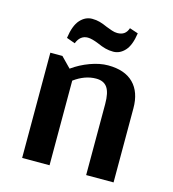

<svg xmlns="http://www.w3.org/2000/svg" viewBox="-102 -760 764 846"><g transform="rotate(15 279.5 -337.5)"><path d="M493 -338V0H368V-324Q368 -376 352 -399Q336 -422 301 -422Q250 -422 201 -386V0H76V-480H131L176 -434Q212 -460 255.5 -476Q299 -492 337 -492Q413 -492 453 -452Q493 -412 493 -338ZM269 -574Q237 -587 219 -587Q184 -587 169 -548L130 -562Q138 -620 161.5 -646Q185 -672 216 -672Q235 -672 251 -667.5Q267 -663 287 -654Q300 -649 313 -644.5Q326 -640 338 -640Q357 -640 369 -648.5Q381 -657 387 -675L426 -662Q418 -606 395 -581Q372 -556 342 -556Q323 -556 306 -560.5Q289 -565 269 -574Z"/></g></svg>

Font: Arya
Style: Bold
Weight: 700
Designer: Eduardo Rodriguez Tunni, Modular Infotech
Foundry: Eduardo Rodriguez Tunni, Modular Infotech
Version: Version 1.002